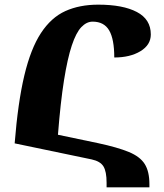

<svg xmlns="http://www.w3.org/2000/svg" viewBox="-20 -743 703 825"><path d="M438 62V42Q438 -6 424.5 -28Q411 -50 374 -58L43 -127Q57 -303 84.5 -418.5Q112 -534 156 -601Q200 -668 261 -695.5Q322 -723 402 -723Q508 -723 568 -691.5Q628 -660 628 -595Q628 -550 583.5 -523Q539 -496 471 -496Q471 -575 449 -612.5Q427 -650 378 -650Q352 -650 329.5 -626.5Q307 -603 288.5 -547.5Q270 -492 255 -398Q240 -304 229 -164L401 -128Q485 -110 533.5 -90Q582 -70 602 -38Q622 -6 622 48V62Z"/></svg>

Font: Noto Serif Armenian SemiCondensed Black
Style: Regular
Weight: 900
Width: 4
Designer: Monotype Design Team
Foundry: Monotype Imaging Inc.
Version: Version 2.008; ttfautohint (v1.8.4.7-5d5b)